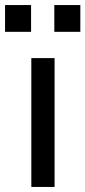

<svg xmlns="http://www.w3.org/2000/svg" viewBox="-67 -740 338 760"><path d="M57 0V-510H149V0ZM148 -614V-720H251V-614ZM-47 -614V-720H56V-614Z"/></svg>

Font: Instrument Sans Condensed Medium
Style: Regular
Weight: 500
Width: 3
Designer: Rodrigo Fuenzalida
Foundry: fragTYPE
Version: Version 1.000;gftools[0.9.28]